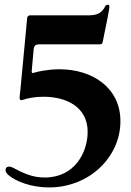

<svg xmlns="http://www.w3.org/2000/svg" viewBox="-20 -793 562 824"><path d="M96.6 -715.9 67.5 -407C65 -380 58.2 -357.2 77.4 -364.3C98.7 -372.2 132.1 -377.8 167.3 -377.8C264.9 -377.8 356.2 -333.8 356.2 -227.3C356.2 -142 302.9 -31.2 171.9 -31.2C118.6 -31.2 80.3 -49.7 35.5 -73.2C27.7 -77.4 22.7 -78.1 19.2 -78.1C9.9 -78.1 3.9 -73.2 3.9 -63.2C3.9 -54.7 8.5 -48.3 17.8 -40.5C49 -14.2 114.3 11.4 190.7 11.4C362.9 11.4 496.8 -118.6 496.8 -272.7C496.8 -419.7 372.5 -495.7 235.8 -495.7C189.3 -495.7 145.6 -486.9 125.7 -480.8C117.9 -478 115.8 -479.8 116.1 -487.9L124.3 -579.9C126.1 -596.9 132.1 -602.6 149.1 -602.6H407C413.4 -602.6 419 -604 420.5 -611.9C440.3 -705.6 449.6 -756.4 449.6 -764.2C449.6 -768.5 447.4 -772.7 441.8 -772.7C437.5 -772.7 433.9 -770.6 431.1 -764.9C417.6 -740.1 402 -728.7 366.5 -727.3H166.2H111.5C101.6 -727.3 97.3 -723 96.6 -715.9Z"/></svg>

Font: Margiela Serif Semibold
Style: Regular
Weight: 600
Designer: Andreas Faust, Stefan Endress
Version: Version 1.002;FEAKit 1.0